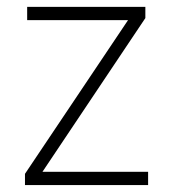

<svg xmlns="http://www.w3.org/2000/svg" viewBox="-20 -532 498 552"><path d="M51.8 0V-32.2L348.1 -474.1H58.1V-512.2H397.9V-480L102.1 -38.1H405.8V0Z"/></svg>

Font: Clear Sans Thin
Style: Regular
Weight: 250
Foundry: Intel Corporation
Version: Version 1.00